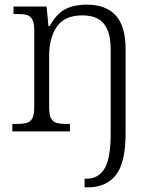

<svg xmlns="http://www.w3.org/2000/svg" viewBox="-20 -564 661 824"><path d="M343 203H351Q403 203 429 159Q455 115 455 9V-354Q455 -424 426.5 -461Q398 -498 333 -498Q257 -498 224 -449.5Q191 -401 191 -326V-102Q191 -71 199 -56Q207 -41 223 -36.5Q239 -32 270 -32H280V0H33V-32H49Q80 -32 96 -37Q112 -42 119.5 -57.5Q127 -73 127 -105V-433Q127 -464 119 -479.5Q111 -495 96 -499.5Q81 -504 53 -504H38V-536H180L188 -452H193Q222 -504 259 -524Q296 -544 353 -544Q435 -544 477 -497.5Q519 -451 519 -353V8Q519 135 477 187.5Q435 240 358 240H343Z"/></svg>

Font: Noto Serif Light
Style: Regular
Weight: 300
Designer: Monotype Design Team
Foundry: Monotype Imaging Inc.
Version: Version 1.001